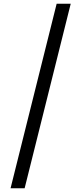

<svg xmlns="http://www.w3.org/2000/svg" viewBox="-20 -852 439 1037"><path d="M286 -832 37 165H113L362 -832Z"/></svg>

Font: Noto Sans Devanagari UI ExtraCondensed
Style: Regular
Weight: 400
Width: 2
Designer: Jelle Bosma - Monotype Design Team
Foundry: Monotype Imaging Inc.
Version: Version 2.003